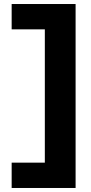

<svg xmlns="http://www.w3.org/2000/svg" viewBox="-20 -720 452 955"><path d="M356 -700V215H38V89H203V-574H38V-700Z"/></svg>

Font: Red Hat Display Black
Style: Regular
Weight: 900
Designer: Pentagram, MCKL
Foundry: Pentagram, MCKL
Version: Version 1.023; ttfautohint (v1.8.3)